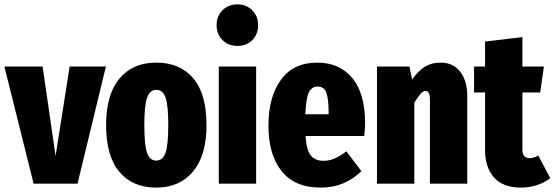

<svg xmlns="http://www.w3.org/2000/svg" viewBox="-30 -836 2525 874"><path d="M323 0H123L-10 -533H164L223 -126L287 -533H452Z M910 -266Q910 -129 849 -55.5Q788 18 681 18Q574 18 513.5 -53.5Q453 -125 453 -267Q453 -405 513.5 -478Q574 -551 682 -551Q789 -551 849.5 -480Q910 -409 910 -266ZM627 -267Q627 -175 639.5 -140Q652 -105 681 -105Q711 -105 723.5 -140.5Q736 -176 736 -266Q736 -357 723.5 -392Q711 -427 682 -427Q652 -427 639.5 -391.5Q627 -356 627 -267Z M1145 -722Q1145 -681 1119 -654Q1093 -627 1051 -627Q1009 -627 982.5 -654Q956 -681 956 -722Q956 -762 982.5 -789Q1009 -816 1051 -816Q1092 -816 1118.5 -789Q1145 -762 1145 -722ZM1136 0H966V-533H1136Z M1628 -217H1361Q1365 -152 1385 -128Q1405 -104 1442 -104Q1469 -104 1493 -114.5Q1517 -125 1547 -147L1615 -57Q1580 -22 1533.5 -2Q1487 18 1429 18Q1312 18 1252 -57Q1192 -132 1192 -264Q1192 -395 1249 -473Q1306 -551 1414 -551Q1515 -551 1573.5 -481Q1632 -411 1632 -275Q1632 -251 1628 -217ZM1466 -323Q1466 -386 1455.5 -414Q1445 -442 1416 -442Q1389 -442 1376 -415.5Q1363 -389 1360 -316H1466Z M2097 -400V0H1927V-383Q1927 -422 1907 -422Q1896 -422 1884 -408.5Q1872 -395 1856 -368V0H1686V-533H1834L1846 -474Q1873 -513 1903.5 -532Q1934 -551 1976 -551Q2032 -551 2064.5 -510Q2097 -469 2097 -400Z M2475 -25Q2448 -4 2413 7Q2378 18 2342 18Q2260 18 2219 -28Q2178 -74 2178 -153V-415H2128V-533H2178V-647L2348 -667V-533H2446L2429 -415H2348V-155Q2348 -116 2381 -116Q2399 -116 2420 -128Z"/></svg>

Font: Fira Sans Compressed ExtraBold
Style: Regular
Weight: 800
Width: 1
Designer: bBox Type GmbH & Carrois Corporate GbR & Edenspiekermann AG
Foundry: bBox Type GmbH & Carrois Corporate GbR & Edenspiekermann AG
Version: Version 4.301